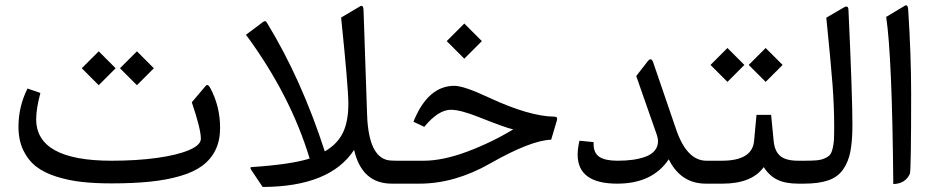

<svg xmlns="http://www.w3.org/2000/svg" viewBox="-20 -704 3584 736"><path d="M504.9 -507.3 569.8 -442.4 504.9 -377.4 439.9 -442.4ZM358.4 -507.3 423.3 -442.4 358.4 -377.4 293.5 -442.4ZM407.2 -1Q343.8 -1 293.5 -6.6Q243.2 -12.2 196.5 -26.9Q149.9 -41.5 118.9 -65.4Q87.9 -89.4 69.3 -127.9Q50.8 -166.5 50.8 -218.3Q50.8 -295.4 85.4 -364.7L134.8 -347.7Q118.7 -287.1 118.7 -247.1Q118.7 -87.9 407.7 -87.9Q503.4 -87.9 581.3 -98.6Q659.2 -109.4 704.6 -128.7Q750 -147.9 750 -172.4Q750 -209.5 715.3 -312L768.6 -375Q776.9 -384.8 787.6 -363.8Q823.7 -294.4 823.7 -213.9Q823.7 -165.5 806.2 -129.4Q788.6 -93.3 755.6 -68.8Q722.7 -44.4 670.9 -29.3Q619.1 -14.2 555.2 -7.6Q491.2 -1 407.2 -1Z M1225.1 -123.5Q1273.9 -152.3 1294.7 -195.6Q1315.4 -238.8 1315.4 -306.6Q1315.4 -367.2 1287.6 -636.7L1359.4 -679.2Q1372.6 -687.5 1373.5 -666.5L1387.2 -264.6Q1393.1 -89.8 1481.9 -88.4L1501.5 -87.9Q1513.2 -87.9 1513.2 -49.8V-37.6Q1513.2 0 1501.5 0H1481.9Q1367.2 0 1337.4 -129.4Q1245.1 11.7 986.8 12.7L943.4 -52.2Q936 -63.5 944.8 -63.5Q1096.2 -73.7 1167 -96.2Q1093.8 -338.9 922.9 -570.8L988.8 -620.1Q997.1 -626.5 1002.4 -618.2Q1135.3 -401.4 1225.1 -123.5Z M1759.8 -613.8 1827.1 -546.4 1759.8 -479 1692.4 -546.4ZM1606.4 -217.8 1564.9 -237.3Q1620.1 -375 1721.7 -375Q1758.3 -375 1855 -329.6Q2009.3 -257.8 2105.5 -256.8Q2119.1 -256.8 2114.7 -242.2L2092.8 -168.5Q2014.6 -166 1858.4 -77.1Q1723.1 0 1587.4 0H1496.1Q1469.2 0 1469.2 -37.6V-49.8Q1469.2 -87.9 1496.1 -87.9H1604Q1677.7 -87.9 1770.5 -122.6Q1863.3 -157.2 1947.3 -208Q1917.5 -214.4 1813.5 -255.9Q1744.6 -283.2 1708.5 -283.2Q1660.2 -283.2 1606.4 -217.8Z M2543.5 -93.3Q2481 0 2346.2 0Q2194.3 0 2194.3 -111.3Q2194.3 -134.3 2201.2 -164.6L2255.4 -159.2V-152.3Q2255.4 -117.2 2277.8 -102.5Q2300.3 -87.9 2346.7 -87.9Q2377.9 -87.9 2403.8 -91.3Q2429.7 -94.7 2452.9 -102.8Q2476.1 -110.8 2489.3 -126.2Q2502.4 -141.6 2502.4 -163.1Q2502.4 -173.3 2498 -186.5L2418.9 -412.6L2462.9 -469.2Q2476.6 -486.8 2484.4 -463.4L2571.8 -208Q2612.8 -87.9 2688 -87.9H2693.8Q2705.6 -87.9 2705.6 -49.8V-37.6Q2705.6 0 2693.8 0H2686Q2589.8 0 2543.5 -93.3Z M2915 -520 2980 -455.1 2915 -390.1 2850.1 -455.1ZM2768.6 -520 2833.5 -455.1 2768.6 -390.1 2703.6 -455.1ZM2688.5 -87.9H2747.1Q2863.3 -87.9 2870.6 -163.1L2879.9 -263.7H2936L2945.8 -162.6Q2949.7 -124 2971.2 -106Q2992.7 -87.9 3039.6 -87.9H3049.3Q3061 -87.9 3061 -49.8V-37.6Q3061 0 3049.3 0H3040.5Q2990.2 0 2959.2 -15.4Q2928.2 -30.8 2907.7 -63.5Q2861.8 0 2749.5 0H2688.5Q2661.6 0 2661.6 -37.6V-49.8Q2661.6 -87.9 2688.5 -87.9Z M3043.9 -87.9H3064.5Q3092.8 -87.9 3109.9 -89.4Q3127 -90.8 3140.6 -96.7Q3154.3 -102.5 3160.9 -109.9Q3167.5 -117.2 3171.6 -134Q3175.8 -150.9 3176.8 -168.9Q3177.7 -187 3177.7 -219.2Q3177.7 -294.9 3171.4 -379.2Q3165 -463.4 3147.5 -636.2L3214.4 -675.3Q3231.4 -685.5 3232.4 -667Q3247.6 -338.4 3247.6 -225.6Q3247.6 -163.1 3239.7 -122.8Q3231.9 -82.5 3211.4 -53.7Q3190.9 -24.9 3154.5 -12.5Q3118.2 0 3061.5 0H3043.9Q3017.1 0 3017.1 -37.6V-49.8Q3017.1 -87.9 3043.9 -87.9Z M3377 -639.2 3447.8 -681.6Q3454.1 -685.5 3457.3 -682.1Q3460.4 -678.7 3461.4 -668Q3472.7 -490.7 3472.7 -347.7Q3472.7 -48.3 3467.8 -37.6Q3450.2 0.5 3404.3 1.5Q3399.9 -487.3 3377 -639.2Z"/></svg>

Font: Sahel FD
Style: FD
Weight: 400
Foundry: Saber Rastikerdar (saber.rastikerdar@gmail.com)
Version: Version 3.3.1